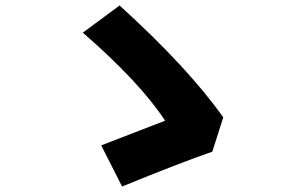

<svg xmlns="http://www.w3.org/2000/svg" viewBox="-20 -698 1040 700"><path d="M754 -145Q638 -105 425 -18L349 -168L582 -258Q490 -398 282 -579L416 -678Q666 -451 794 -270Z"/></svg>

Font: KaiGen Gothic KR Heavy
Style: Heavy
Weight: 900
Designer: Ryoko NISHIZUKA  (kana & ideographs); Paul D. Hunt (Latin, Greek & Cyrillic); Wenlong ZHANG  (bopomofo); Sandoll Communi
Foundry: Adobe Systems Incorporated
Version: Version 1.002 March 28, 2018